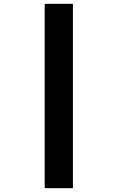

<svg xmlns="http://www.w3.org/2000/svg" viewBox="-20 -843 616 1006"><path d="M214 143H362V-823H214Z"/></svg>

Font: Iosevka Sparkle Heavy
Style: Regular
Weight: 900
Designer: Belleve Invis
Foundry: Belleve Invis
Version: Version 4.5.0; ttfautohint (v1.8.3)